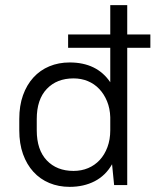

<svg xmlns="http://www.w3.org/2000/svg" viewBox="-20 -720 605 747"><path d="M245 -586H409V-700H475V-586H565V-534H475V0H424L416 -81Q391 -37 348.5 -15Q306 7 251 7Q208 7 172 -8Q136 -23 110 -51.5Q84 -80 69.5 -120.5Q55 -161 55 -213V-257Q55 -309 69.5 -349.5Q84 -390 110 -418.5Q136 -447 172 -462Q208 -477 251 -477Q357 -477 409 -400V-534H245ZM266 -55Q297 -55 323 -66Q349 -77 368 -97.5Q387 -118 398 -147.5Q409 -177 409 -213V-264Q408 -298 396.5 -326Q385 -354 366 -374Q347 -394 321.5 -404.5Q296 -415 266 -415Q201 -415 162 -374Q123 -333 123 -257V-213Q123 -137 162 -96Q201 -55 266 -55Z"/></svg>

Font: PT Root UI Web
Style: Regular
Weight: 400
Designer: Vitaly Kuzmin
Foundry: ParaType Ltd.
Version: Version 1.000W